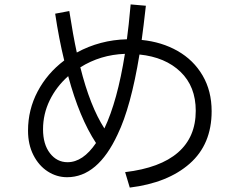

<svg xmlns="http://www.w3.org/2000/svg" viewBox="-20 -822 1096 870"><path d="M939 -318Q939 -168 839.5 -80.5Q740 7 568 28L547 -42Q706 -61 786.5 -131Q867 -201 867 -320Q867 -430 798 -496.5Q729 -563 612 -575Q573 -337 513 -213Q423 -19 284 -19Q237 -19 196.5 -45Q156 -71 131.5 -119Q107 -167 107 -230Q107 -325 150.5 -407.5Q194 -490 271 -548Q247 -646 230 -760L294 -772Q311 -662 328 -584Q433 -641 555 -644Q563 -701 572 -802L641 -796Q630 -698 622 -641Q713 -632 785 -591Q857 -550 898 -480Q939 -410 939 -318ZM546 -578Q435 -574 344 -517Q388 -341 453 -240Q512 -364 546 -578ZM415 -174Q340 -288 289 -477Q235 -429 205 -367Q175 -305 175 -236Q175 -168 206.5 -127.5Q238 -87 286 -87Q356 -87 415 -174Z"/></svg>

Font: PlemolJP
Style: Regular
Weight: 400
Monospace: yes
Version: v2.0.4; ttfautohint (v1.8.4.7-5d5b-dirty) -l 6 -r 45 -G 200 